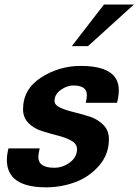

<svg xmlns="http://www.w3.org/2000/svg" viewBox="-20 -800 602 834"><path d="M496.1 -408.2C496.1 -478.5 440.8 -513.7 330.1 -513.7C268.2 -513.7 211.1 -496.9 158.7 -463.4C106.3 -429.9 80.1 -383.8 80.1 -325.2C80.1 -301.1 88.1 -281.1 104 -265.1C120 -249.2 139.5 -237.6 162.6 -230.5C185.7 -223.3 208.8 -216.8 231.9 -210.9C255 -205.1 274.6 -197.6 290.5 -188.5C306.5 -179.4 314.5 -167.3 314.5 -152.3C314.5 -128.9 304 -109.5 283.2 -94.2C262.4 -78.9 239.9 -71.3 215.8 -71.3C169.6 -71.3 146.5 -86.9 146.5 -118.2C146.5 -126 148.4 -138.3 152.3 -155.3H16.6C12 -135.7 9.8 -119.1 9.8 -105.5C9.8 -26 66.7 13.7 180.7 13.7C223.6 13.7 265.3 6.3 305.7 -8.3C346 -22.9 380.7 -46.7 409.7 -79.6C438.6 -112.5 453.1 -151 453.1 -195.3C453.1 -220.7 445 -241.5 428.7 -257.8C412.4 -274.1 392.7 -286 369.6 -293.5C346.5 -300.9 323.4 -307.5 300.3 -313C277.2 -318.5 257.5 -325 241.2 -332.5C224.9 -340 216.8 -349.9 216.8 -362.3C216.8 -380.5 225.7 -396.2 243.7 -409.2C261.6 -422.2 279.9 -428.7 298.8 -428.7C337.9 -428.7 357.4 -414.7 357.4 -386.7C357.4 -377.6 355.8 -366.5 352.5 -353.5H488.3C493.5 -373 496.1 -391.3 496.1 -408.2ZM561.5 -780.3H431.6L292 -599.6H362.3Z"/></svg>

Font: FreeUniversal
Style: BoldItalic
Weight: 700
Italic angle: -11°
Version: Version 1.001